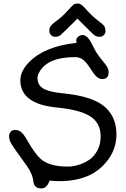

<svg xmlns="http://www.w3.org/2000/svg" viewBox="-20 -1006 707 1074"><path d="M407.7 -766.1Q406.7 -771.5 406.7 -781.5Q406.7 -791.5 417.7 -800.8Q428.7 -810.1 441.9 -810.1Q455.1 -810.1 468.8 -797.4Q482.4 -784.7 500.2 -747.8Q518.1 -710.9 538.6 -685.1L566.4 -650.4Q587.9 -623.5 587.9 -604Q587.9 -563.5 551.8 -563.5Q522.9 -563.5 494.1 -609.9Q465.3 -656.2 445.6 -671.4Q425.8 -686.5 399.9 -686.5Q240.2 -686.5 196.3 -595.7Q189.9 -583.5 189.9 -567.9Q189.9 -531.7 220.7 -511.7Q251.5 -491.7 332 -483.9Q490.2 -468.8 560.1 -413.6Q631.3 -356.4 631.3 -253.9Q631.3 -179.7 589.1 -119.1Q546.9 -58.6 484.4 -27.8Q412.6 7.3 310.5 7.3Q283.2 7.3 257.8 3.9Q248.5 27.3 238 37.6Q227.5 47.9 211.4 47.9Q170.4 47.9 166.7 8.8Q163.1 -30.3 130.9 -77.1L68.4 -164.1Q39.1 -205.6 34.9 -219.2Q30.8 -232.9 30.8 -245.4Q30.8 -257.8 39.6 -268.6Q48.3 -279.3 65.2 -279.3Q82 -279.3 96.9 -268.3Q111.8 -257.3 130.4 -224.6Q174.8 -146 208 -116.7Q255.9 -74.2 358.9 -74.2Q394 -74.2 431.2 -87.6Q468.3 -101.1 492.7 -123Q543 -169.4 543 -243.7Q543 -317.9 484.6 -355.2Q426.3 -392.6 295.9 -404.8Q93.8 -425.3 93.8 -556.6Q93.8 -609.4 144.5 -660.2Q231.9 -747.6 407.7 -766.1ZM454.1 -961.9Q497.1 -913.6 528.8 -890.4Q560.5 -867.2 565.4 -856Q570.3 -844.7 570.3 -831.8Q570.3 -818.8 560.3 -809.6Q550.3 -800.3 539.3 -800.3Q528.3 -800.3 519.8 -802.7Q511.2 -805.2 497.1 -818.4L413.1 -901.9Q325.2 -814 317.6 -808.8Q310.1 -803.7 303.7 -802Q297.4 -800.3 286.6 -800.3Q275.9 -800.3 265.9 -809.6Q255.9 -818.8 255.9 -835.2Q255.9 -851.6 264.9 -862.5Q273.9 -873.5 301 -893.1Q328.1 -912.6 357.9 -945.8Q387.7 -979 395.3 -982.7Q402.8 -986.3 417.5 -986.3Q432.1 -986.3 454.1 -961.9Z"/></svg>

Font: Oldenburg
Style: Regular
Weight: 400
Designer: Nicole Fally
Foundry: Nicole Fally
Version: Version 1.001